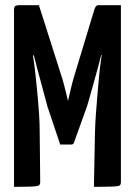

<svg xmlns="http://www.w3.org/2000/svg" viewBox="-20 -720 521 740"><path d="M212 -163 163 -309Q160 -320 153.5 -344.5Q147 -369 138.5 -400Q130 -431 121.5 -463.5Q113 -496 106 -524Q99 -552 94.5 -569Q90 -586 90 -586L130 -700L214 -436Q221 -415 226 -396Q231 -377 234.5 -362.5Q238 -348 240 -339.5Q242 -331 242 -331Q242 -331 244 -339.5Q246 -348 249.5 -363Q253 -378 257.5 -396Q262 -414 268 -433L343 -681L390 -584Q390 -584 385.5 -567.5Q381 -551 374 -523.5Q367 -496 358.5 -463.5Q350 -431 341 -400Q332 -369 325.5 -345Q319 -321 315 -309L265 -170Q263 -163 254 -163ZM34 0V-681Q34 -695 40 -697.5Q46 -700 53 -700H130L135 -530L107 -505Q107 -505 109 -493.5Q111 -482 113.5 -461Q116 -440 119 -411.5Q122 -383 125 -350.5Q128 -318 130.5 -282Q133 -246 133 -209L135 -19Q135 -9 130 -5.5Q125 -2 103.5 -1Q82 0 34 0ZM342 0 346 -207Q347 -244 349.5 -279.5Q352 -315 355 -348.5Q358 -382 360.5 -411Q363 -440 365.5 -461Q368 -482 370 -494.5Q372 -507 372 -507L343 -529V-681Q346 -691 349.5 -695.5Q353 -700 362 -700Q404 -700 421.5 -700Q439 -700 442.5 -700Q446 -700 446 -700V-19Q446 -9 441.5 -5.5Q437 -2 416 -1Q395 0 342 0Z"/></svg>

Font: Yanone Kaffeesatz SemiBold
Style: Regular
Weight: 600
Designer: Yanone (Cyrillic: Daniel Pouzeot, Huerta Tipografica, and Cyreal)
Foundry: Yanone
Version: Version 2.003